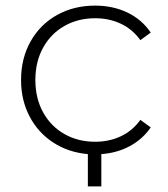

<svg xmlns="http://www.w3.org/2000/svg" viewBox="-20 -546 597 684"><path d="M319 -526Q382 -526 433.5 -501.5Q485 -477 517 -430L480 -403Q452 -442 410.5 -461.5Q369 -481 319 -481Q258 -481 209.5 -453.5Q161 -426 133.5 -376Q106 -326 106 -261Q106 -196 133.5 -146Q161 -96 209.5 -68.5Q258 -41 319 -41Q369 -41 410.5 -60.5Q452 -80 480 -119L517 -92Q488 -50 442.5 -25.5Q397 -1 341 3V118H293V3Q224 -3 170 -38Q116 -73 85.5 -131Q55 -189 55 -261Q55 -338 89 -398.5Q123 -459 183 -492.5Q243 -526 319 -526Z"/></svg>

Font: Goldbeck Next Light
Style: Regular
Weight: 300
Designer: Julieta Ulanovsky
Foundry: Julieta Ulanovsky
Version: Version 7.200